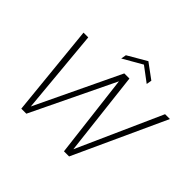

<svg xmlns="http://www.w3.org/2000/svg" viewBox="-197 -1130 1375 1375"><g transform="rotate(45 490.5 -442.0)"><path d="M176 0 106 -700H154L213 -59L519 -700H571L645 -58L932 -700H981L660 0H608L532 -633L227 0ZM428 -760 435 -800 579 -884 693 -800 686 -760 574 -844Z"/></g></svg>

Font: DM Sans 16pt ExtraLight
Style: Italic
Weight: 250
Italic angle: -10°
Version: Version 4.004;gftools[0.9.30]